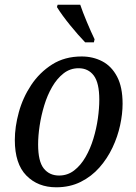

<svg xmlns="http://www.w3.org/2000/svg" viewBox="-20 -786 576 816"><path d="M219 10Q141 10 92 -40Q43 -90 43 -191Q43 -247 60 -309Q77 -371 112.5 -424.5Q148 -478 201.5 -512Q255 -546 327 -546Q375 -546 414.5 -525.5Q454 -505 477.5 -460.5Q501 -416 501 -345Q501 -302 490.5 -253.5Q480 -205 458 -158.5Q436 -112 402.5 -74Q369 -36 323 -13Q277 10 219 10ZM231 -40Q267 -40 295 -61.5Q323 -83 343.5 -118.5Q364 -154 377 -197Q390 -240 396 -283Q402 -326 402 -362Q402 -434 378.5 -465Q355 -496 314 -496Q278 -496 250 -474Q222 -452 201.5 -416.5Q181 -381 168 -338Q155 -295 148.5 -252Q142 -209 142 -172Q142 -100 166 -70Q190 -40 231 -40ZM342 -606Q312 -637 277.5 -679.5Q243 -722 222 -756L225 -766H321Q331 -736 349 -693Q367 -650 382 -619L379 -606Z"/></svg>

Font: Noto Serif SemiCondensed
Style: Italic
Weight: 400
Width: 4
Italic angle: -12°
Designer: Monotype Design Team
Foundry: Monotype Imaging Inc.
Version: Version 2.013